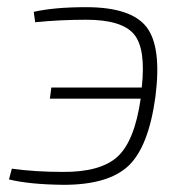

<svg xmlns="http://www.w3.org/2000/svg" viewBox="-20 -506 526 535"><path d="M78 -444 74 -473Q131 -486 220 -486Q345 -486 388 -431Q431 -376 413 -236Q394 -97 338 -44Q282 9 157 9Q62 8 5 -6L13 -36Q78 -27 154 -27Q260 -26 307.5 -69.5Q355 -113 372 -231H119L123 -262H375Q387 -371 353 -411Q319 -451 220 -451Q147 -451 78 -444Z"/></svg>

Font: Exo 2.0 Extra Light
Style: Italic
Weight: 250
Italic angle: -8°
Designer: Natanael Gama
Version: Version 1.001;PS 001.001;hotconv 1.0.70;makeotf.lib2.5.58329